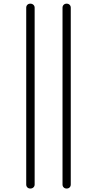

<svg xmlns="http://www.w3.org/2000/svg" viewBox="-20 -830 540 1069"><path d="M328.1 197.3V-787.1Q328.1 -796.9 334.5 -803.2Q340.8 -809.6 351.1 -809.6Q361.3 -809.6 367.7 -803.2Q374 -796.9 374 -787.1V197.3Q374 207 367.7 213.4Q361.3 219.7 351.1 219.7Q340.8 219.7 334.5 213.4Q328.1 207 328.1 197.3ZM126 197.3V-787.1Q126 -796.9 132.3 -803.2Q138.7 -809.6 148.9 -809.6Q159.2 -809.6 166 -803.2Q172.9 -796.9 172.9 -787.1V197.3Q172.9 207 166 213.4Q159.2 219.7 148.9 219.7Q138.7 219.7 132.3 213.4Q126 207 126 197.3Z"/></svg>

Font: Rounded Mgen+ 1mn light
Style: Regular
Weight: 200
Designer: [Source Han Sans]
Ryoko NISHIZUKA  (kana & ideographs); Paul D. Hunt (Latin, Greek & Cyrillic); Wenlong ZHANG  (bopomofo
Version: Version 1.059.20150602